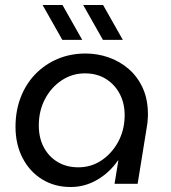

<svg xmlns="http://www.w3.org/2000/svg" viewBox="-20 -737 686 770"><path d="M263.4 13Q198.6 13 148.6 -18Q98.6 -49 70.4 -103.8Q42.2 -158.6 42.2 -228.2Q42.2 -292.4 62.9 -346.3Q83.6 -400.2 121.7 -439.6Q159.8 -479 211.2 -500.7Q262.6 -522.4 323.4 -522.4Q371 -522.4 416 -506.7Q461 -491 496.9 -459.7Q532.8 -428.4 553.6 -381.5Q574.4 -334.6 573.2 -271.6Q572.8 -257.4 571.4 -244.9Q570 -232.4 567.6 -220.4L532 0H439.4L454.6 -93.4H453Q419 -44.4 369.5 -15.7Q320 13 263.4 13ZM294 -66Q344.8 -66 385.9 -93Q427 -120 452.6 -165.8Q478.2 -211.6 479.8 -267.6Q481.4 -318.2 461.7 -357.5Q442 -396.8 405.8 -419.8Q369.6 -442.8 320.4 -442.8Q270.2 -442.8 228 -415.2Q185.8 -387.6 160.7 -340.3Q135.6 -293 135.6 -234Q135.6 -183.8 155.8 -146Q176 -108.2 211.6 -87.1Q247.2 -66 294 -66ZM392.8 -577 313.6 -717H393.4L472.6 -577ZM230 -577 150.8 -717H230.6L309.8 -577Z"/></svg>

Font: MuseoModerno Thin
Style: Italic
Weight: 100
Italic angle: -9°
Designer: Pablo Cosgaya, Héctor Gatti, Marcela Romero, and the Authors of The MuseoModerno Project.
Foundry: Omnibus-Type Team
Version: Version 1.003